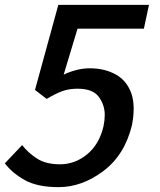

<svg xmlns="http://www.w3.org/2000/svg" viewBox="-68 -757 658 790"><path d="M173 13Q86 13 34 -16Q-18 -45 -48 -85L23 -160Q48 -128 84.5 -104.5Q121 -81 179 -81Q241 -81 291 -122.5Q341 -164 358 -238Q363 -263 363 -284Q363 -325 338.5 -358.5Q314 -392 251 -392Q215 -392 187 -381.5Q159 -371 124 -350L76 -387L172 -737H545L524 -639H251L194 -450Q250 -476 301 -476Q362 -476 407.5 -451Q453 -426 472 -374Q482 -346 482 -309Q482 -279 475 -242Q445 -119 357 -53Q269 13 173 13Z"/></svg>

Font: l_WÎeÑOS 500W
Style: Regular
Weight: 500
Designer: R?O
Version: Version 2.00 June 21, 2023